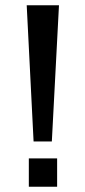

<svg xmlns="http://www.w3.org/2000/svg" viewBox="-20 -706 323 726"><path d="M107 -171 81 -686H203L176 -171ZM89 0V-107H196V0Z"/></svg>

Font: Chivo Medium
Style: Regular
Weight: 400
Version: Version 2.002